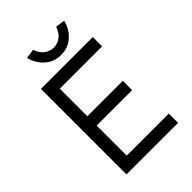

<svg xmlns="http://www.w3.org/2000/svg" viewBox="-256 -1001 1111 1111"><g transform="rotate(-45 299.5 -446.0)"><path d="M103 0V-700H527V-624H181V-398H471V-322H181V-76H525V0ZM325 -756Q267 -756 226.5 -792.5Q186 -829 173 -884L231 -892Q242 -856 267.5 -836Q293 -816 325 -816Q357 -816 382.5 -836Q408 -856 419 -892L477 -884Q464 -829 423.5 -792.5Q383 -756 325 -756Z"/></g></svg>

Font: Lexend Light
Style: Regular
Weight: 300
Designer: Bonnie Shaver-Troup, Thomas Jockin
Foundry: Lexend
Version: Version 1.007; ttfautohint (v1.8.3)